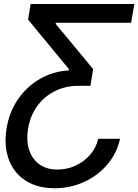

<svg xmlns="http://www.w3.org/2000/svg" viewBox="-20 -748 707 982"><path d="M593.8 -38.1Q577.6 36.6 528.6 93.8Q479.5 150.9 409.4 182.9Q339.4 214.8 258.3 214.8Q192.4 214.8 141.8 192.4Q91.3 169.9 58.8 128.7Q26.4 87.4 14.4 31.2Q2.4 -24.9 13.7 -91.8Q27.3 -175.8 72.3 -240.7Q117.2 -305.7 184.3 -344.5Q251.5 -383.3 331.1 -387.7L332.5 -394.5L123.5 -647.9L136.7 -727.5H667L650.4 -631.3H265.1V-625.5L456.5 -394.5L442.4 -309.1H380.9Q316.4 -309.1 262 -282.5Q207.5 -255.9 171.1 -206.5Q134.8 -157.2 123.5 -89.8Q113.8 -30.3 128.4 16.8Q143.1 64 180.2 91.6Q217.3 119.1 273.9 119.1Q322.8 119.1 366.2 99.4Q409.7 79.6 440.7 43.9Q471.7 8.3 482.4 -38.1Z"/></svg>

Font: Inter 24pt Medium
Style: Italic
Weight: 500
Italic angle: -9.3988°
Designer: Rasmus Andersson
Foundry: rsms
Version: Version 4.001;git-66647c0bb